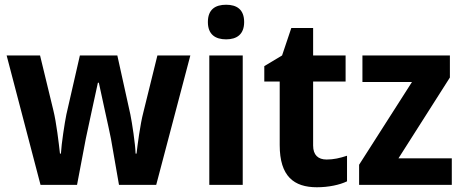

<svg xmlns="http://www.w3.org/2000/svg" viewBox="-20 -780 1952 810"><path d="M448 -195 482 0H639L783 -546H644L585 -307C571 -254 560 -166 556 -132H552C551 -172 537 -263 530 -297L475 -546H317L260 -297C253 -263 239 -172 237 -132H233C228 -176 218 -263 205 -315L149 -546H8L151 0H305L342 -195C350 -235 383 -384 393 -431H397C406 -386 440 -237 448 -195Z M934 -760C888 -760 857 -740 857 -687C857 -635 888 -614 934 -614C979 -614 1010 -635 1010 -687C1010 -740 979 -760 934 -760ZM1004 -546H863V0H1004Z M1358 -107C1322 -107 1301 -126 1301 -166V-436H1438V-546H1301V-662H1209L1170 -546L1095 -501V-436H1160V-168C1160 -36 1220 10 1317 10C1366 10 1413 0 1444 -15V-123C1414 -113 1387 -107 1358 -107Z M1886 0V-112H1661L1878 -453V-546H1509V-434H1718L1495 -85V0Z"/></svg>

Font: Noto Sans Gurmukhi SemiCondensed
Style: Bold
Weight: 700
Width: 4
Designer: Jelle Bosma - Monotype Design Team
Foundry: Monotype Imaging Inc.
Version: Version 2.004